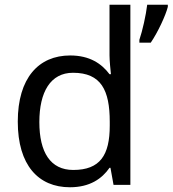

<svg xmlns="http://www.w3.org/2000/svg" viewBox="-20 -780 728 810"><path d="M275 10C359 10 410 -26 442 -72H446L459 0H530V-760H442V-546C442 -526 446 -484 448 -467H442C409 -511 359 -546 276 -546C143 -546 55 -451 55 -267C55 -83 142 10 275 10ZM688 -751V-760H601C596 -717 581 -650 568 -612V-600H616C646 -644 679 -715 688 -751ZM289 -63C193 -63 146 -137 146 -265C146 -392 193 -473 288 -473C407 -473 443 -399 443 -266V-250C443 -125 402 -63 289 -63Z"/></svg>

Font: Noto Sans EgyptHiero
Style: Regular
Weight: 400
Designer: Monotype Design Team
Foundry: Monotype Imaging Inc.
Version: Version 2.002